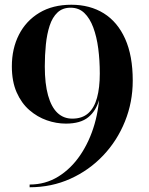

<svg xmlns="http://www.w3.org/2000/svg" viewBox="-20 -780 630 810"><path d="M105 10V-1.5Q171.5 -1.5 225.8 -35Q280 -68.5 319 -126.2Q358 -184 379 -256.8Q400 -329.5 400 -408.5L401 -470Q401 -525.5 394.5 -575.2Q388 -625 373.5 -664Q359 -703 335.8 -725.2Q312.5 -747.5 278 -747.5Q244 -747.5 222.5 -727.2Q201 -707 189.5 -671.8Q178 -636.5 173.5 -592.2Q169 -548 169 -500Q169 -426.5 182.8 -377.5Q196.5 -328.5 222.2 -304Q248 -279.5 285 -279.5Q326.5 -279.5 352 -302Q377.5 -324.5 389.2 -367Q401 -409.5 401 -470H411.5Q411.5 -407.5 398.5 -360Q385.5 -312.5 352.5 -285.5Q319.5 -258.5 258 -258.5Q217.5 -258.5 177.5 -272.5Q137.5 -286.5 104 -315.5Q70.5 -344.5 50.2 -390.5Q30 -436.5 30 -500Q30 -575 60 -633.8Q90 -692.5 146.2 -726.2Q202.5 -760 281 -760Q359.5 -760 417.8 -723.8Q476 -687.5 508 -616.2Q540 -545 540 -440Q540 -349 507.2 -267.8Q474.5 -186.5 415.2 -124Q356 -61.5 276.8 -25.8Q197.5 10 105 10Z"/></svg>

Font: Bodoni Moda 18pt SemiBold
Style: Regular
Weight: 600
Designer: Owen Earl
Foundry: indestructible type
Version: Version 2.005